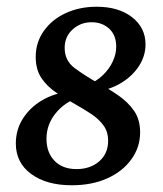

<svg xmlns="http://www.w3.org/2000/svg" viewBox="-20 -535 484 570"><path d="M193 15Q118 15 72.5 -18.5Q27 -52 27 -109Q27 -150 48 -183Q69 -216 104.5 -237Q140 -258 181 -262L215 -246Q172 -232 145 -198.5Q118 -165 118 -123Q118 -82 142 -57.5Q166 -33 207 -33Q248 -33 274.5 -56Q301 -79 301 -117Q301 -144 287 -163Q273 -182 251 -196.5Q229 -211 206 -224Q176 -241 148.5 -259Q121 -277 103.5 -302.5Q86 -328 86 -366Q86 -409 110 -443Q134 -477 175 -496Q216 -515 267 -515Q332 -515 372 -484Q412 -453 412 -403Q412 -370 393.5 -340.5Q375 -311 342.5 -290.5Q310 -270 270 -264L238 -282Q266 -293 285.5 -312Q305 -331 315 -353Q325 -375 325 -396Q325 -431 304 -450Q283 -469 252 -469Q219 -469 195.5 -447.5Q172 -426 172 -393Q172 -355 201.5 -333Q231 -311 270 -289Q302 -272 331 -252Q360 -232 378 -206Q396 -180 396 -142Q396 -98 370 -62Q344 -26 298.5 -5.5Q253 15 193 15Z"/></svg>

Font: Rasa Medium
Style: Italic
Weight: 500
Italic angle: -7.10001°
Designer: Anna Giedrys (Yrsa+Rasa design), David Brezina (Yrsa art-direction, Rasa art-direction, design)
Foundry: Rosetta Type Foundry
Version: Version 2.004